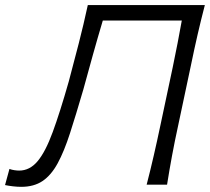

<svg xmlns="http://www.w3.org/2000/svg" viewBox="-58 -733 833 762"><path d="M26.5 8.5Q11 8.5 -6.2 6.5Q-23.5 4.5 -38 1.5L-20.5 -62.5Q-11 -59 -0.5 -57.5Q10 -56 18 -56Q60 -56 91.2 -93.2Q122.5 -130.5 151.2 -208.8Q180 -287 215 -410Q235 -484.5 254.5 -560.5Q274 -636.5 290.5 -713H755Q739.5 -653 726.5 -596.8Q713.5 -540.5 699.5 -472.5L649.5 -237Q635 -170.5 624.8 -115.2Q614.5 -60 605 0H524Q539.5 -60 552.2 -115.5Q565 -171 579 -237.5L627.5 -466Q638 -517 646.8 -561.8Q655.5 -606.5 663.5 -651.5H350Q330 -584.5 311 -516.5Q292 -448.5 272.5 -377Q243.5 -277.5 220 -204.8Q196.5 -132 170.8 -84.8Q145 -37.5 110.8 -14.5Q76.5 8.5 26.5 8.5Z"/></svg>

Font: Commissioner Flair Light
Style: Italic
Weight: 300
Italic angle: -12°
Designer: Kostas Bartsokas
Foundry: Kostas Bartsokas
Version: Version 1.000; ttfautohint (v1.8.3)